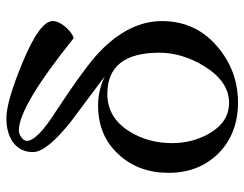

<svg xmlns="http://www.w3.org/2000/svg" viewBox="-102 -656 765 601"><g transform="rotate(-90 280.5 -355.5)"><path d="M515 -573Q515 -555 498 -534.5Q481 -514 462 -507Q248 -679 173 -679Q162 -679 151 -671Q140 -663 140 -654Q140 -621 237 -560Q372 -471 418 -427Q515 -334 515 -231Q515 -128 439 -61Q362 7 260 7Q164 7 102 -53Q40 -115 40 -210Q40 -305 98 -367Q156 -431 251 -431Q298 -431 342 -410Q323 -424 276 -459.5Q229 -495 203 -514Q105 -591 105 -635Q105 -676 138 -699Q167 -718 211 -718Q263 -718 384 -668Q515 -614 515 -573ZM416 -239Q416 -402 287 -402Q214 -402 171 -335Q133 -276 133 -199Q133 -136 163 -83Q199 -21 259 -21Q326 -21 374 -99Q416 -168 416 -239Z"/></g></svg>

Font: GFS Didot
Style: Regular
Weight: 400
Designer: Takis Katsoulidis and George D. Matthiopoulos
Foundry: Takis Katsoulidis and George D. Matthiopoulos
Version: Version 1.0